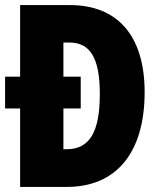

<svg xmlns="http://www.w3.org/2000/svg" viewBox="-20 -734 627 754"><path d="M255 -714H59V-433H0V-308H59V0H243C437 0 548 -135 548 -372C548 -593 442 -714 255 -714ZM252 -567C332 -567 372 -510 372 -365C372 -216 332 -148 242 -148H229V-308H297V-433H229V-567Z"/></svg>

Font: Noto Sans Lao ExtraCondensed Black
Style: Regular
Weight: 900
Width: 2
Designer: Monotype Design Team
Foundry: Monotype Imaging Inc.
Version: Version 2.003